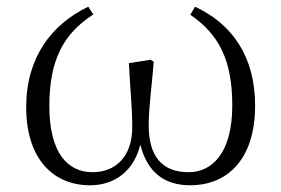

<svg xmlns="http://www.w3.org/2000/svg" viewBox="-20 -538 838 572"><path d="M248 14C323 14 379 -30 398 -107C419 -25 469 14 547 14C651 14 740 -56 740 -224C740 -370 671 -467 561 -518L547 -494C632 -436 672 -359 672 -224C672 -81 611 -25 542 -25C462 -25 423 -73 423 -165C423 -217 432 -278 438 -354L429 -360L364 -350C368 -267 374 -218 374 -159C374 -70 323 -25 256 -25C181 -25 127 -83 127 -222C127 -361 170 -438 258 -495L243 -518C134 -466 58 -367 58 -219C58 -61 142 14 248 14Z"/></svg>

Font: Noto Serif SC Light
Style: Regular
Weight: 300
Designer: Ryoko NISHIZUKA 西塚涼子 (kana & ideographs); Frank Grießhammer (Latin, Greek & Cyrillic); Wenlong ZHANG 张文龙 (bopomofo); San
Foundry: Adobe
Version: Version 2.001;hotconv 1.1.0;makeotfexe 2.6.0